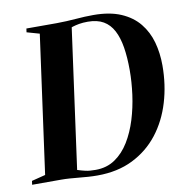

<svg xmlns="http://www.w3.org/2000/svg" viewBox="-104 -830 883 921"><g transform="rotate(-10 337.5 -370.0)"><path d="M83.5 -743H231.5Q280 -743.5 324.8 -747.2Q369.5 -751 410.5 -751Q490 -751 544.8 -727.5Q599.5 -704 632.8 -663Q666 -622 680.8 -568.8Q695.5 -515.5 695.5 -455.5Q695.5 -361 670.2 -276.8Q645 -192.5 594.8 -128Q544.5 -63.5 470 -26.5Q395.5 10.5 297.5 10.5Q275 10.5 252.2 9Q229.5 7.5 207 5.2Q184.5 3 163 1.5Q141.5 0 121 0H-19.5L-17 -18.5L50 -35.5L142.5 -707.5L81 -725ZM203 -15 166 -40.5Q192 -37 209 -31.5Q226 -26 244.5 -21.8Q263 -17.5 293 -17.5Q347.5 -17.5 388 -45Q428.5 -72.5 456.8 -118.8Q485 -165 502.8 -222.5Q520.5 -280 528.8 -341.8Q537 -403.5 537 -460Q537 -523 529 -572Q521 -621 503 -655Q485 -689 454.8 -706.5Q424.5 -724 379 -724Q355 -724 336.8 -720.8Q318.5 -717.5 305 -713.2Q291.5 -709 282.5 -705L301 -728.5Z"/></g></svg>

Font: Merriweather 144pt
Style: Bold Italic
Weight: 700
Italic angle: -7.8°
Version: Version 2.101